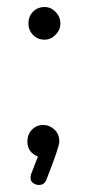

<svg xmlns="http://www.w3.org/2000/svg" viewBox="-20 -443 249 547"><path d="M58 -40Q58 -60 71 -73.5Q84 -87 103 -87Q121 -87 135 -74Q149 -61 149 -40Q149 -24 111 72Q105 84 91 84Q82 84 74.5 78.5Q67 73 67 65Q67 59 68 55L88 3Q58 -9 58 -40ZM61 -376Q61 -396 74 -409.5Q87 -423 107 -423Q125 -423 138.5 -409Q152 -395 152 -376Q152 -358 138.5 -344Q125 -330 107 -330Q87 -330 74 -343.5Q61 -357 61 -376Z"/></svg>

Font: Terminal Dosis
Style: Regular
Weight: 400
Designer: Edgar Tolentino, Pablo Impallari, Igino Marini
Foundry: Edgar Tolentino, Pablo Impallari, Igino Marini
Version: Version 1.007